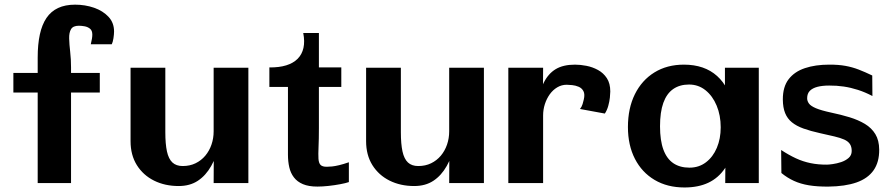

<svg xmlns="http://www.w3.org/2000/svg" viewBox="-20 -801 3906 840"><path d="M144.9 0V-549.2Q144.9 -606.8 154.3 -650.1Q163.7 -693.3 183.3 -722.4Q202.9 -751.4 234.1 -766Q265.2 -780.6 308.6 -780.6Q352.4 -780.6 391.3 -767.2Q430.2 -753.7 454.6 -727.6Q479 -701.6 479 -663.3Q479 -650.7 476.3 -633.4Q473.5 -616 468.9 -607.3H377.2Q380.7 -621.8 382.3 -631.9Q383.9 -642.1 383.9 -649.6Q383.9 -667.2 374 -675.2Q364.1 -683.3 350.3 -685.9Q336.5 -688.4 325.1 -688.4Q299.7 -688.4 290.8 -673.4Q281.8 -658.3 282.6 -632.3Q283.3 -606.2 287.1 -573.7Q290.8 -541.2 290.8 -506.3V0ZM38.5 -396.3V-482H416.6V-396.3Z M761.7 12.9Q701.5 12.9 653.9 -10.8Q606.3 -34.6 578.7 -78.6Q551.2 -122.7 551.2 -183.3V-504.7H703.3V-222.5Q703.3 -171.3 710.4 -138.5Q717.6 -105.7 734.3 -90.1Q751 -74.6 779.2 -74.6Q810.6 -74.6 835.5 -86.7Q860.4 -98.8 878.2 -119.9Q895.9 -141.1 905.3 -168.5Q914.7 -195.9 914.7 -226.5V-504.7H1066.6V0H914.7L916.1 -265.8L942 -171.7Q927.3 -116.3 903.9 -74.7Q880.4 -33.1 845.6 -10.1Q810.8 12.9 761.7 12.9Z M1368.6 15.3Q1330.4 15.3 1305.4 4.7Q1280.3 -5.9 1265.9 -24.9Q1251.4 -43.8 1245.6 -69.2Q1239.8 -94.6 1239.8 -124.4V-420.6H1158.5V-506Q1201 -505.5 1232.1 -515.1Q1263.2 -524.7 1282.3 -543.9Q1301.3 -563.2 1307.6 -591.4Q1313.9 -619.6 1306.7 -656.5H1375.2V-506H1473.2V-420.6H1375.2V-241.3Q1375.2 -191.3 1373.6 -158.3Q1372.1 -125.2 1373.3 -106.3Q1374.6 -87.4 1382.5 -79.4Q1390.5 -71.4 1409.3 -71.4Q1419.4 -71.4 1432.5 -72.7Q1445.6 -74 1463.6 -78.3Q1481.7 -82.6 1506.3 -91.1V-4.4Q1492.6 0.4 1468.3 4.9Q1443.9 9.5 1417.2 12.4Q1390.4 15.3 1368.6 15.3Z M1792.2 12.9Q1732 12.9 1684.4 -10.8Q1636.8 -34.6 1609.2 -78.6Q1581.7 -122.7 1581.7 -183.3V-504.7H1733.8V-222.5Q1733.8 -171.3 1740.9 -138.5Q1748.1 -105.7 1764.8 -90.1Q1781.5 -74.6 1809.7 -74.6Q1841.1 -74.6 1866 -86.7Q1890.9 -98.8 1908.7 -119.9Q1926.4 -141.1 1935.8 -168.5Q1945.2 -195.9 1945.2 -226.5V-504.7H2097.1V0H1945.2L1946.6 -265.8L1972.5 -171.7Q1957.8 -116.3 1934.4 -74.7Q1910.9 -33.1 1876.1 -10.1Q1841.3 12.9 1792.2 12.9Z M2203.9 0V-504.7H2356.1L2354.5 -242.2L2325.1 -336.9Q2338.7 -398.1 2358.4 -438.3Q2378.2 -478.5 2410.9 -498.3Q2443.6 -518.2 2495.7 -518.2Q2519.3 -518.2 2545.8 -513Q2572.4 -507.8 2596.2 -494.8Q2620 -481.8 2635 -459Q2650 -436.2 2650 -400.7Q2650 -391.1 2648.2 -373.7Q2646.3 -356.3 2641.1 -337.6Q2635.9 -318.9 2626.2 -304.2L2517.4 -324.2Q2524.7 -332.6 2528.8 -345.6Q2532.9 -358.6 2533.9 -364.8Q2539.7 -388.9 2532.5 -402.3Q2525.4 -415.7 2511.4 -421.5Q2497.5 -427.3 2483 -428.7Q2468.4 -430.2 2459.2 -430.2Q2436.9 -430.2 2418 -418.9Q2399.1 -407.7 2385.3 -388.6Q2371.6 -369.4 2363.8 -345.4Q2356.1 -321.4 2356.1 -295.9V0Z M2974.6 19.2Q2899.7 19.2 2844.1 -13.7Q2788.4 -46.6 2757.8 -106.1Q2727.2 -165.6 2727.2 -245.4Q2727.2 -327.3 2757.6 -388.8Q2788.1 -450.2 2843.2 -484.2Q2898.3 -518.2 2972.2 -518.2Q3062 -518.2 3117.3 -468.5Q3172.6 -418.8 3190.9 -321.3L3151.6 -291.1V-504.7H3299.7V0H3152.9L3154.4 -205.4L3193.3 -170.9Q3180.1 -106.8 3151.6 -64.6Q3123.1 -22.4 3079.1 -1.6Q3035.2 19.2 2974.6 19.2ZM2996.4 -67.5Q3037.7 -67.5 3068.5 -90.9Q3099.3 -114.3 3116.2 -154.3Q3133.1 -194.3 3133.1 -243.9Q3133.1 -296.4 3115.4 -338.8Q3097.8 -381.2 3066.6 -406.2Q3035.4 -431.2 2994.3 -431.2Q2953.7 -431.2 2925.2 -411.4Q2896.7 -391.6 2882.1 -351.1Q2867.6 -310.6 2867.6 -248.3Q2867.6 -186.4 2882.4 -146.3Q2897.2 -106.2 2926 -86.8Q2954.8 -67.5 2996.4 -67.5Z M3603.7 15.4Q3555.5 15.7 3519 9.7Q3482.6 3.7 3453.6 -9.6Q3424.6 -22.8 3398.6 -44.1L3397.5 -144.8Q3430.8 -122.9 3462.1 -108.4Q3493.4 -93.9 3526.6 -87.2Q3559.7 -80.4 3598.2 -80.7Q3606 -80.7 3623.5 -83.2Q3641 -85.6 3660 -91.8Q3678.9 -98.1 3692.6 -109.9Q3706.2 -121.7 3706.2 -140.5Q3706.2 -159.4 3698.1 -171.2Q3690.1 -183 3673.3 -190.5Q3656.6 -197.9 3630.5 -204.1Q3604.4 -210.3 3568.1 -218.3Q3525.8 -227.6 3495.1 -238.7Q3464.3 -249.8 3444.5 -266Q3424.6 -282.2 3414.9 -306.3Q3405.2 -330.4 3404.9 -365.6Q3404.7 -421.1 3430.3 -454.4Q3455.9 -487.7 3501.6 -502.9Q3547.4 -518.2 3607.3 -518.2Q3648 -518.4 3678.4 -512.9Q3708.8 -507.4 3736.6 -496.7Q3764.3 -486 3796.1 -470.7L3796.8 -380.9Q3764.9 -397.7 3733.7 -407.7Q3702.4 -417.8 3671.2 -422.4Q3639.9 -427 3607.8 -426.7Q3577.7 -426.7 3556.1 -421.1Q3534.6 -415.4 3522.9 -403.5Q3511.3 -391.6 3511.3 -371.1Q3511.3 -358.9 3519.2 -348Q3527.1 -337.1 3549.7 -327.5Q3572.4 -317.9 3616.3 -308.4Q3659.3 -299.4 3697.1 -287.9Q3734.9 -276.3 3764.1 -258.8Q3793.3 -241.2 3809.8 -214Q3826.2 -186.8 3826.5 -146.6Q3827 -91.9 3802 -56.1Q3777 -20.3 3727.3 -2.8Q3677.6 14.6 3603.7 15.4Z"/></svg>

Font: Russolo 10pt ExtraLight
Style: Regular
Weight: 200
Designer: Micah Stupak-Hahn
Version: Version 1.000